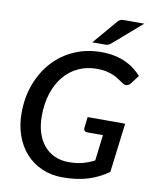

<svg xmlns="http://www.w3.org/2000/svg" viewBox="-99 -1003 878 1086"><g transform="rotate(10 339.5 -460.0)"><path d="M416.5 -352.5H632L597 -69.5Q569.5 -50 540.5 -35.5Q511.5 -21 479.5 -11.2Q447.5 -1.5 411.8 3.2Q376 8 335 8Q269.5 8 215.8 -15.8Q162 -39.5 124 -81.8Q86 -124 65.2 -182.5Q44.5 -241 44.5 -310Q44.5 -402 73.8 -478.8Q103 -555.5 154.2 -611Q205.5 -666.5 276 -697.2Q346.5 -728 429 -728Q472 -728 507 -720.5Q542 -713 570.2 -700Q598.5 -687 621 -669.5Q643.5 -652 662 -632L626 -585Q617 -572 604.5 -569.2Q592 -566.5 579 -575Q566 -583 552.2 -592.8Q538.5 -602.5 520.2 -611Q502 -619.5 478 -625Q454 -630.5 421 -630.5Q363 -630.5 315 -608Q267 -585.5 232.5 -544Q198 -502.5 179 -444Q160 -385.5 160 -314Q160 -260 173.8 -217.2Q187.5 -174.5 213 -144.8Q238.5 -115 274.2 -99Q310 -83 354 -83Q400.5 -83 435 -92.5Q469.5 -102 501.5 -118.5L519.5 -267H430Q419.5 -267 413.8 -273Q408 -279 409 -288ZM640.5 -928.5 475.5 -785.5Q466 -777.5 458.5 -775.5Q451 -773.5 439.5 -773.5H369L485.5 -910Q490.5 -916.5 495 -920Q499.5 -923.5 504.5 -925.5Q509.5 -927.5 515.8 -928Q522 -928.5 530.5 -928.5Z"/></g></svg>

Font: Lato SemiBold
Style: Italic
Weight: 600
Italic angle: -7°
Designer: Lukasz Dziedzic with Adam Twardoch and Botio Nikoltchev
Foundry: tyPoland Lukasz Dziedzic
Version: Version 2.015; 2015-08-06; http://www.latofonts.com/